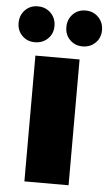

<svg xmlns="http://www.w3.org/2000/svg" viewBox="-67 -816 482 853"><g transform="rotate(5 174.0 -390.0)"><path d="M272 -561V0H75V-561ZM67 -620Q33 -620 10.5 -642.5Q-12 -665 -12 -699Q-12 -734 10.5 -757Q33 -780 67 -780Q102 -780 125 -757Q148 -734 148 -699Q148 -665 125 -642.5Q102 -620 67 -620ZM280 -620Q246 -620 223.5 -642.5Q201 -665 201 -699Q201 -734 223.5 -757Q246 -780 280 -780Q314 -780 337 -757Q360 -734 360 -699Q360 -665 337 -642.5Q314 -620 280 -620Z"/></g></svg>

Font: DVN-Poppins ExtBd
Style: Regular
Weight: 800
Designer: Ninad Kale (Devanagari), Jonny Pinhorn (Latin)
Foundry: Indian Type Foundry
Version: 4.004